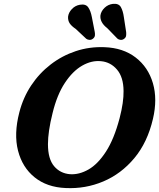

<svg xmlns="http://www.w3.org/2000/svg" viewBox="-20 -958 824 993"><path d="M520 -714Q617 -710.5 681.8 -660.5Q746.5 -610.5 770.8 -527.8Q795 -445 771 -343Q742.5 -221 674.5 -139.8Q606.5 -58.5 514 -19.5Q421.5 19.5 319.5 14.5Q223 10.5 159.2 -40.8Q95.5 -92 73.2 -178.8Q51 -265.5 80 -377Q99.5 -453 141.2 -516Q183 -579 242 -624.5Q301 -670 371.8 -693.5Q442.5 -717 520 -714ZM342.5 -57Q389.5 -54 437.8 -81.5Q486 -109 528 -173.8Q570 -238.5 598.5 -346.5Q609.5 -389 614.5 -424Q619.5 -459 619 -487.5Q618.5 -559 585.2 -598Q552 -637 502.5 -641.5Q454 -646.5 405 -618.5Q356 -590.5 315.5 -529.2Q275 -468 252 -373.5Q239.5 -324 233.8 -284Q228 -244 228 -212.5Q228 -136 259.8 -98.5Q291.5 -61 342.5 -57ZM620.5 -870 632.5 -792Q633.5 -781 632 -772.2Q630.5 -763.5 621.5 -757Q613.5 -751 603.8 -751.8Q594 -752.5 587 -758.5L534.5 -812.5Q495.5 -842.5 499.5 -879Q503 -900.5 521 -917.8Q539 -935 564 -938Q593.5 -941 604.8 -921.8Q616 -902.5 620.5 -870ZM455 -870 470 -793Q472 -782.5 470.8 -773.8Q469.5 -765 461 -758Q453 -751.5 443.2 -751.8Q433.5 -752 426 -757.5L371.5 -808.5Q350 -823 340.5 -837.2Q331 -851.5 332 -871.5Q334.5 -893 351.8 -911.2Q369 -929.5 393.5 -933.5Q423.5 -938.5 436.2 -920.2Q449 -902 455 -870Z"/></svg>

Font: Fraunces 9pt SuperSoft SemiBold
Style: Italic
Weight: 600
Italic angle: -16°
Version: Version 1.000;[0bf87f6ff]